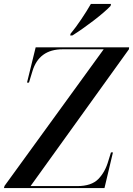

<svg xmlns="http://www.w3.org/2000/svg" viewBox="-44 -954 675 974"><path d="M-24 0 -21 -11 482 -704H274Q153 -704 120 -591L103 -535H93L137 -714H611L610 -704L111 -10H348Q420 -10 455 -46Q490 -82 506 -139L519 -181H529L486 0ZM314 -783Q340 -814 368.5 -856.5Q397 -899 417 -934H519L517 -924Q505 -911 482.5 -891.5Q460 -872 432 -850.5Q404 -829 375.5 -809Q347 -789 323 -774H312Z"/></svg>

Font: Noto Serif Display SemiCondensed Medium
Style: Italic
Weight: 500
Width: 4
Italic angle: -12°
Designer: Monotype Design Team
Foundry: Monotype Imaging Inc.
Version: Version 2.009